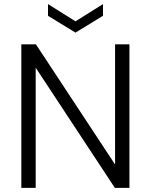

<svg xmlns="http://www.w3.org/2000/svg" viewBox="-20 -916 735 936"><path d="M84 0V-700H155L541 -114V-700H611V0H540L154 -586V0ZM348 -757 214 -839V-896L348 -812L482 -896V-839Z"/></svg>

Font: DM Sans 9pt Light
Style: Regular
Weight: 300
Version: Version 4.004;gftools[0.9.30]